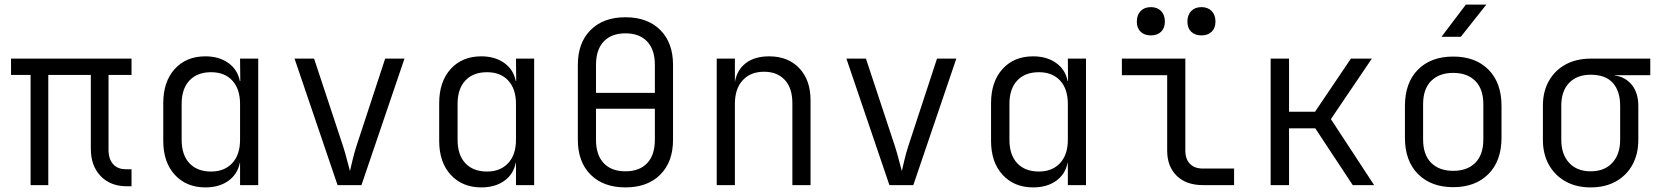

<svg xmlns="http://www.w3.org/2000/svg" viewBox="-20 -805 7240 835"><path d="M531 5Q460 5 417.5 -39.5Q375 -84 375 -158V-479H190V0H113V-479H28V-550H552V-479H452V-154Q452 -113 472 -91Q492 -69 527 -69H552V5Z M873 10Q791 10 740.5 -44.5Q690 -99 690 -193V-356Q690 -450 740 -505Q790 -560 873 -560Q932 -560 972.5 -531.5Q1013 -503 1023 -453H1025L1024 -550H1103V0H1024V-97H1023Q1013 -47 973 -18.5Q933 10 873 10ZM898 -59Q956 -59 990 -95.5Q1024 -132 1024 -197V-353Q1024 -418 990.5 -454.5Q957 -491 898 -491Q838 -491 804 -455Q770 -419 770 -353V-197Q770 -131 804 -95Q838 -59 898 -59Z M1448 0 1261 -550H1346L1472 -169Q1482 -138 1489.5 -108Q1497 -78 1502 -61Q1506 -78 1513 -108Q1520 -138 1530 -169L1655 -550H1739L1552 0Z M2073 10Q1991 10 1940.5 -44.5Q1890 -99 1890 -193V-356Q1890 -450 1940 -505Q1990 -560 2073 -560Q2132 -560 2172.5 -531.5Q2213 -503 2223 -453H2225L2224 -550H2303V0H2224V-97H2223Q2213 -47 2173 -18.5Q2133 10 2073 10ZM2098 -59Q2156 -59 2190 -95.5Q2224 -132 2224 -197V-353Q2224 -418 2190.5 -454.5Q2157 -491 2098 -491Q2038 -491 2004 -455Q1970 -419 1970 -353V-197Q1970 -131 2004 -95Q2038 -59 2098 -59Z M2700 10Q2604 10 2548.5 -45.5Q2493 -101 2493 -197V-523Q2493 -619 2548.5 -674.5Q2604 -730 2700 -730Q2796 -730 2851.5 -674.5Q2907 -619 2907 -523V-197Q2907 -101 2851.5 -45.5Q2796 10 2700 10ZM2572 -401H2828V-523Q2828 -589 2794.5 -624.5Q2761 -660 2700 -660Q2639 -660 2605.5 -624.5Q2572 -589 2572 -523ZM2700 -60Q2761 -60 2794.5 -95.5Q2828 -131 2828 -197V-332H2572V-197Q2572 -131 2605.5 -95.5Q2639 -60 2700 -60Z M3097 0V-550H3176V-448Q3185 -501 3223.5 -530.5Q3262 -560 3325 -560Q3407 -560 3456 -508.5Q3505 -457 3505 -369V0H3426V-356Q3426 -422 3393 -457.5Q3360 -493 3303 -493Q3244 -493 3210 -456Q3176 -419 3176 -353V0Z M3848 0 3661 -550H3746L3872 -169Q3882 -138 3889.5 -108Q3897 -78 3902 -61Q3906 -78 3913 -108Q3920 -138 3930 -169L4055 -550H4139L3952 0Z M4473 10Q4391 10 4340.5 -44.5Q4290 -99 4290 -193V-356Q4290 -450 4340 -505Q4390 -560 4473 -560Q4532 -560 4572.5 -531.5Q4613 -503 4623 -453H4625L4624 -550H4703V0H4624V-97H4623Q4613 -47 4573 -18.5Q4533 10 4473 10ZM4498 -59Q4556 -59 4590 -95.5Q4624 -132 4624 -197V-353Q4624 -418 4590.5 -454.5Q4557 -491 4498 -491Q4438 -491 4404 -455Q4370 -419 4370 -353V-197Q4370 -131 4404 -95Q4438 -59 4498 -59Z M5211 0Q5139 0 5097.5 -40.5Q5056 -81 5056 -150V-478H4859V-550H5135V-150Q5135 -113 5155 -92.5Q5175 -72 5211 -72H5347V0ZM5205 -651Q5177 -651 5160.5 -667Q5144 -683 5144 -711Q5144 -740 5160.5 -757Q5177 -774 5205 -774Q5233 -774 5249.5 -757Q5266 -740 5266 -711Q5266 -683 5249.5 -667Q5233 -651 5205 -651ZM4985 -651Q4957 -651 4940.5 -667Q4924 -683 4924 -711Q4924 -740 4940.5 -757Q4957 -774 4985 -774Q5013 -774 5029.5 -757Q5046 -740 5046 -711Q5046 -683 5029.5 -667Q5013 -651 4985 -651Z M5506 0V-550H5586V-319H5699L5855 -550H5946L5768 -287L5956 0H5863L5700 -247H5586V0Z M6300 9Q6204 9 6147 -48Q6090 -105 6090 -206V-344Q6090 -445 6146.5 -502Q6203 -559 6300 -559Q6397 -559 6453.5 -502Q6510 -445 6510 -344V-206Q6510 -105 6453 -48Q6396 9 6300 9ZM6300 -62Q6361 -62 6396 -97Q6431 -132 6431 -199V-351Q6431 -418 6396 -453Q6361 -488 6300 -488Q6239 -488 6204 -453Q6169 -418 6169 -351V-199Q6169 -132 6204 -97Q6239 -62 6300 -62ZM6249 -645 6355 -785H6444L6333 -645Z M6898 10Q6835 10 6788.5 -16Q6742 -42 6716 -88.5Q6690 -135 6690 -197V-345Q6690 -407 6716 -453Q6742 -499 6788.5 -524.5Q6835 -550 6898 -550H7157V-478H7002V-477Q7050 -470 7077.5 -435Q7105 -400 7105 -345V-197Q7105 -135 7079.5 -88.5Q7054 -42 7007.5 -16Q6961 10 6898 10ZM6898 -60Q6958 -60 6992 -97Q7026 -134 7026 -197V-345Q7026 -409 6994 -444.5Q6962 -480 6898 -480Q6838 -480 6804 -444.5Q6770 -409 6770 -345V-197Q6770 -134 6804 -97Q6838 -60 6898 -60Z"/></svg>

Font: JetBrains Mono NL Light
Style: Regular
Weight: 300
Monospace: yes
Designer: Philipp Nurullin, Konstantin Bulenkov
Foundry: JetBrains
Version: Version 2.305; ttfautohint (v1.8.4.7-5d5b)